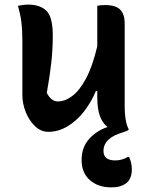

<svg xmlns="http://www.w3.org/2000/svg" viewBox="-20 -562 640 833"><path d="M103 -542Q154 -542 181.5 -515Q209 -488 209 -408Q209 -348 202.5 -289.5Q196 -231 183 -159Q202 -122 231 -122Q262 -122 293.5 -145.5Q325 -169 353 -221Q381 -273 402 -361V-537Q413 -539 419.5 -539.5Q426 -540 436 -540Q483 -540 502 -519.5Q521 -499 521 -462V-97Q521 -69 525 -44Q529 -19 539 0Q538 0 537 0L538 1Q534 6 514 12Q429 36 429 93Q429 134 480 134Q509 134 534 119H540Q552 144 552 173Q552 213 528.5 232Q505 251 463 251Q406 251 370 219.5Q334 188 334 132Q334 77 367 40.5Q400 4 447 -11Q426 -26 414 -57Q402 -88 402 -142V-167H396Q375 -117 343 -76.5Q311 -36 271.5 -13Q232 10 190 10Q158 10 132.5 -14Q107 -38 92 -75Q77 -112 77 -150V-389Q77 -433 73 -465Q69 -497 58 -537Q69 -539 80 -540.5Q91 -542 103 -542Z"/></svg>

Font: Recursive Mn Csl St SmB
Style: Regular
Weight: 600
Monospace: yes
Version: Version 1.079;hotconv 1.0.112;makeotfexe 2.5.65598; ttfautoh